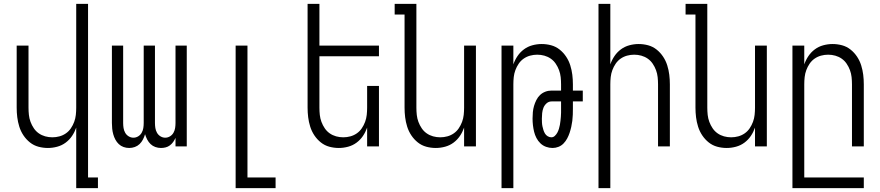

<svg xmlns="http://www.w3.org/2000/svg" viewBox="-20 -755 4540 990"><path d="M373 215V-97Q365 -74 351.5 -54Q338 -34 318.5 -19.5Q299 -5 275 1.5Q251 8 227 8Q202 8 178 1.5Q154 -5 134.5 -20.5Q115 -36 101 -57Q87 -78 79.5 -102Q72 -126 69 -150.5Q66 -175 66 -200V-520H127V-200Q127 -181 129 -162.5Q131 -144 137.5 -126.5Q144 -109 154.5 -93.5Q165 -78 180 -67.5Q195 -57 213 -52Q231 -47 250 -47Q269 -47 287 -52Q305 -57 320 -67.5Q335 -78 345.5 -93.5Q356 -109 362.5 -126.5Q369 -144 371 -162.5Q373 -181 373 -200V-735H434V160H485V215Z M646 8Q631 8 617 3Q603 -2 592.5 -12Q582 -22 575 -35Q568 -48 564 -62.5Q560 -77 558.5 -91.5Q557 -106 557 -121V-520H615V-121Q615 -108 617 -95Q619 -82 625.5 -70.5Q632 -59 643.5 -52Q655 -45 668 -45Q681 -45 692.5 -52Q704 -59 710.5 -70.5Q717 -82 719 -95Q721 -108 721 -121V-520H779V-121Q779 -108 781 -95Q783 -82 789.5 -70.5Q796 -59 807.5 -52Q819 -45 832 -45Q845 -45 856.5 -52Q868 -59 874.5 -70.5Q881 -82 883 -95Q885 -108 885 -121V-520H943V0H885V-44Q880 -33 873 -23Q866 -13 856 -5.5Q846 2 834 5Q822 8 810 8Q795 8 781 3Q767 -2 756.5 -12Q746 -22 739 -35.5Q732 -49 728 -63Q724 -49 717 -35.5Q710 -22 699.5 -12Q689 -2 675 3Q661 8 646 8Z M1195 215V-520H1256V160H1401V215Z M1727 8Q1702 8 1678 1.5Q1654 -5 1634.5 -20.5Q1615 -36 1601 -57Q1587 -78 1579.5 -102Q1572 -126 1569 -150.5Q1566 -175 1566 -200V-735H1627V-520H1934V-465H1627V-200Q1627 -181 1629 -162.5Q1631 -144 1637.5 -126.5Q1644 -109 1654.5 -93.5Q1665 -78 1680 -67.5Q1695 -57 1713 -52Q1731 -47 1750 -47Q1769 -47 1787 -52Q1805 -57 1820 -67.5Q1835 -78 1845.5 -93.5Q1856 -109 1862.5 -126.5Q1869 -144 1871 -162.5Q1873 -181 1873 -200V-312H1934V0H1873V-97Q1865 -74 1851.5 -54Q1838 -34 1818.5 -19.5Q1799 -5 1775 1.5Q1751 8 1727 8Z M2227 8Q2202 8 2178 1.5Q2154 -5 2134.5 -20.5Q2115 -36 2101 -57Q2087 -78 2079.5 -102Q2072 -126 2069 -150.5Q2066 -175 2066 -200V-680H2015V-735H2127V-200Q2127 -181 2129 -162.5Q2131 -144 2137.5 -126.5Q2144 -109 2154.5 -93.5Q2165 -78 2180 -67.5Q2195 -57 2213 -52Q2231 -47 2250 -47Q2269 -47 2287 -52Q2305 -57 2320 -67.5Q2335 -78 2345.5 -93.5Q2356 -109 2362.5 -126.5Q2369 -144 2371 -162.5Q2373 -181 2373 -200V-520H2434V0H2373V-97Q2365 -74 2351.5 -54Q2338 -34 2318.5 -19.5Q2299 -5 2275 1.5Q2251 8 2227 8Z M2566 215V-520H2627V-423Q2635 -446 2648.5 -466Q2662 -486 2681.5 -500.5Q2701 -515 2725 -521.5Q2749 -528 2773 -528Q2798 -528 2822 -521.5Q2846 -515 2865.5 -499.5Q2885 -484 2899 -463Q2913 -442 2920.5 -418Q2928 -394 2931 -369.5Q2934 -345 2934 -320V-288H2985V-232H2934V-195Q2934 -179 2933.5 -163.5Q2933 -148 2931 -132Q2929 -116 2925.5 -100.5Q2922 -85 2917 -70Q2912 -55 2904.5 -41Q2897 -27 2886 -15.5Q2875 -4 2860 2Q2845 8 2829 8Q2812 8 2795.5 2Q2779 -4 2766.5 -16Q2754 -28 2746 -43.5Q2738 -59 2734 -75.5Q2730 -92 2728 -109Q2726 -126 2726 -144Q2726 -160 2727.5 -176.5Q2729 -193 2733.5 -208.5Q2738 -224 2745.5 -239Q2753 -254 2764.5 -265Q2776 -276 2791.5 -282Q2807 -288 2824 -288H2873V-320Q2873 -339 2871 -357.5Q2869 -376 2862.5 -393.5Q2856 -411 2845.5 -426.5Q2835 -442 2820 -452.5Q2805 -463 2787 -468Q2769 -473 2750 -473Q2731 -473 2713 -468Q2695 -463 2680 -452.5Q2665 -442 2654.5 -426.5Q2644 -411 2637.5 -393.5Q2631 -376 2629 -357.5Q2627 -339 2627 -320V215ZM2823 -47Q2833 -47 2841 -54.5Q2849 -62 2854 -71.5Q2859 -81 2862 -91Q2865 -101 2867 -111.5Q2869 -122 2870 -132.5Q2871 -143 2872 -153.5Q2873 -164 2873 -174.5Q2873 -185 2873 -195V-232H2824Q2809 -232 2798 -222Q2787 -212 2782 -199Q2777 -186 2775.5 -171.5Q2774 -157 2774 -143Q2774 -133 2774.5 -123Q2775 -113 2777 -103.5Q2779 -94 2782 -84.5Q2785 -75 2790 -66.5Q2795 -58 2804 -52.5Q2813 -47 2823 -47Z M3066 215V-735H3127V-423Q3135 -446 3148.5 -466Q3162 -486 3181.5 -500.5Q3201 -515 3225 -521.5Q3249 -528 3273 -528Q3298 -528 3322 -521.5Q3346 -515 3365.5 -499.5Q3385 -484 3399 -463Q3413 -442 3420.5 -418Q3428 -394 3431 -369.5Q3434 -345 3434 -320V0H3373V-320Q3373 -339 3371 -357.5Q3369 -376 3362.5 -393.5Q3356 -411 3345.5 -426.5Q3335 -442 3320 -452.5Q3305 -463 3287 -468Q3269 -473 3250 -473Q3231 -473 3213 -468Q3195 -463 3180 -452.5Q3165 -442 3154.5 -426.5Q3144 -411 3137.5 -393.5Q3131 -376 3129 -357.5Q3127 -339 3127 -320V215Z M3727 8Q3702 8 3678 1.5Q3654 -5 3634.5 -20.5Q3615 -36 3601 -57Q3587 -78 3579.5 -102Q3572 -126 3569 -150.5Q3566 -175 3566 -200V-680H3515V-735H3627V-200Q3627 -181 3629 -162.5Q3631 -144 3637.5 -126.5Q3644 -109 3654.5 -93.5Q3665 -78 3680 -67.5Q3695 -57 3713 -52Q3731 -47 3750 -47Q3769 -47 3787 -52Q3805 -57 3820 -67.5Q3835 -78 3845.5 -93.5Q3856 -109 3862.5 -126.5Q3869 -144 3871 -162.5Q3873 -181 3873 -200V-520H3934V0H3873V-97Q3865 -74 3851.5 -54Q3838 -34 3818.5 -19.5Q3799 -5 3775 1.5Q3751 8 3727 8Z M4066 215V-520H4127V-423Q4135 -446 4148.5 -466Q4162 -486 4181.5 -500.5Q4201 -515 4225 -521.5Q4249 -528 4273 -528Q4298 -528 4322 -521.5Q4346 -515 4365.5 -499.5Q4385 -484 4399 -463Q4413 -442 4420.5 -418Q4428 -394 4431 -369.5Q4434 -345 4434 -320V0H4373V-320Q4373 -339 4371 -357.5Q4369 -376 4362.5 -393.5Q4356 -411 4345.5 -426.5Q4335 -442 4320 -452.5Q4305 -463 4287 -468Q4269 -473 4250 -473Q4231 -473 4213 -468Q4195 -463 4180 -452.5Q4165 -442 4154.5 -426.5Q4144 -411 4137.5 -393.5Q4131 -376 4129 -357.5Q4127 -339 4127 -320V160H4434V215Z"/></svg>

Font: Iosevka Fixed SS04 Light
Style: Regular
Weight: 300
Monospace: yes
Designer: Belleve Invis
Foundry: Belleve Invis
Version: Version 32.5.0